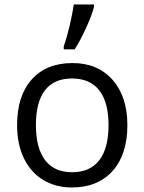

<svg xmlns="http://www.w3.org/2000/svg" viewBox="-20 -826 644 856"><path d="M547.9 -268.1Q547.9 -137.2 481.9 -63.7Q416 9.8 299.8 9.8Q228 9.8 172.4 -23.9Q116.7 -57.6 86.4 -120.6Q56.2 -183.6 56.2 -268.1Q56.2 -398.9 121.6 -471.9Q187 -544.9 303.2 -544.9Q415.5 -544.9 481.7 -470.2Q547.9 -395.5 547.9 -268.1ZM140.1 -268.1Q140.1 -165.5 181.2 -111.8Q222.2 -58.1 301.8 -58.1Q381.3 -58.1 422.6 -111.6Q463.9 -165 463.9 -268.1Q463.9 -370.1 422.6 -423.1Q381.3 -476.1 300.8 -476.1Q221.2 -476.1 180.7 -423.8Q140.1 -371.6 140.1 -268.1ZM264.2 -620.1Q277.3 -655.3 290.3 -710.7Q303.2 -766.1 309.1 -806.2H398.9V-794.9Q390.1 -758.8 363.5 -700.9Q336.9 -643.1 313 -606H264.2Z"/></svg>

Font: Zoram GWebM
Style: Regular
Weight: 400
Foundry: Ascender Corporation
Version: Version 1.000